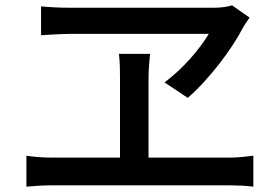

<svg xmlns="http://www.w3.org/2000/svg" viewBox="-20 -724 1040 720"><path d="M916 -658 850 -704C832 -698 807 -695 782 -695H239C205 -695 166 -697 134 -700V-592C134 -592 208 -597 246 -597H763C728 -539 668 -468 597 -415L684 -357C763 -425 850 -540 891 -620C898 -633 907 -644 916 -658ZM537 -427C537 -456 539 -488 543 -522H426C430 -489 430 -455 430 -427V-133H174C145 -133 111 -135 79 -140V-24C112 -27 145 -29 174 -29H841C862 -29 902 -28 930 -24V-140C904 -137 874 -133 841 -133H537Z"/></svg>

Font: DAIFUKU Sans JP Medium
Style: Regular
Weight: 500
Designer: Original font ‘Source Han Sans JP’ : Ryoko NISHIZUKA  (kana, bopomofo & ideographs); Paul D. Hunt (Latin, Greek & Cyrill
Foundry: Daifuku
Version: Version 1.000